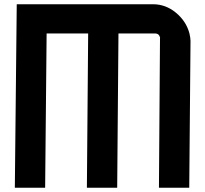

<svg xmlns="http://www.w3.org/2000/svg" viewBox="-20 -886 969 906"><path d="M539 -728 533 0H390L396 -728H200L193 0H50L59 -866H702Q761 -866 809 -827Q859 -786 874 -728Q879 -706 879 -693L873 0H730L735 -706Q736 -707 735 -710Q730 -728 713 -728Z"/></svg>

Font: Covid19
Style: Regular
Weight: 400
Designer: Peter Wiegel
Foundry: (c) CAT - Ing. Peter Wiegel.  for Rudolf Maass + Partner GmbH
Version: Version 001.000